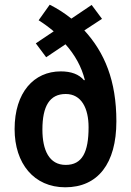

<svg xmlns="http://www.w3.org/2000/svg" viewBox="-20 -785 557 815"><path d="M191 -765 144 -699C166 -685 188 -669 208 -652L132 -601L176 -542L258 -597C298 -552 326 -502 340 -446L337 -444C315 -470 282 -482 238 -482C124 -482 42 -393 42 -237C42 -91 124 10 257 10C395 10 474 -90 474 -270C474 -443 424 -562 338 -656L413 -705L369 -764L283 -706C253 -730 223 -749 191 -765ZM259 -386C326 -386 356 -325 356 -245C356 -139 329 -85 259 -85C189 -85 160 -147 160 -235C160 -335 191 -386 259 -386Z"/></svg>

Font: Noto Sans Khmer Condensed SemiBold
Style: Regular
Weight: 600
Width: 3
Designer: Danh Hong and the Monotype Design Team
Foundry: Monotype Imaging Inc.
Version: Version 2.004